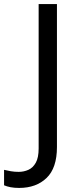

<svg xmlns="http://www.w3.org/2000/svg" viewBox="-98 -734 391 944"><path d="M-4 190Q-28 190 -46 186.5Q-64 183 -78 177V101Q-62 105 -44 108Q-26 111 -6 111Q19 111 41.5 101Q64 91 78 66Q92 41 92 -4V-714H182V-11Q182 92 131 141Q80 190 -4 190Z"/></svg>

Font: Noto Sans Ugaritic
Style: Regular
Weight: 400
Designer: Monotype Design Team
Foundry: Monotype Imaging Inc.
Version: Version 2.001; ttfautohint (v1.8.4.7-5d5b)